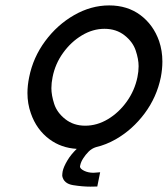

<svg xmlns="http://www.w3.org/2000/svg" viewBox="-20 -550 626 717"><path d="M370.1 -442.4Q326.7 -442.4 285.9 -418Q245.1 -393.6 215.6 -352.5Q186 -311.5 176.3 -261.7Q171.9 -240.2 171.9 -220.7Q171.9 -194.3 182.4 -161.9Q192.9 -129.4 223.9 -105Q254.9 -80.6 298.3 -80.6Q342.3 -80.6 383.1 -105Q423.8 -129.4 453.4 -170.7Q482.9 -211.9 493.2 -261.7Q497.6 -282.7 497.6 -302.7Q497.6 -329.1 486.8 -361.3Q476.1 -393.6 445.1 -418Q414.1 -442.4 370.1 -442.4ZM266.6 5.9Q208.5 2.4 165 -29.8Q116.2 -65.9 95.2 -127Q82.5 -162.6 82.5 -202.6Q82.5 -231 88.9 -261.7Q103.5 -335.4 148.7 -396.5Q193.8 -457.5 257.1 -493.7Q320.3 -529.8 387.7 -529.8Q455.6 -529.8 504.2 -493.7Q552.7 -457.5 574.2 -396.5Q586.4 -360.4 586.4 -320.3Q586.4 -292 580.6 -261.7Q565.4 -187.5 520.3 -126.7Q475.1 -65.9 412.1 -29.8Q376 -9.3 338.4 -0.5Q322.8 4.4 311 16.1Q299.3 27.8 290.8 41.3Q282.2 54.7 279.8 66.4L278.8 70.8V72.3Q278.8 80.1 294.4 87.9Q309.6 95.2 329.1 95.2L354 93.3L343.3 146.5L317.4 147Q288.1 147 252.9 141.4Q217.8 135.7 212.4 106.9Q212.4 99.1 213.9 90.3Q217.3 73.2 231.9 48.8Q244.6 27.3 266.6 5.9Z"/></svg>

Font: Qaz
Style: Italic
Weight: 400
Italic angle: -11.25°
Designer: GGBotNet
Foundry: f0n7
Version: 0.70